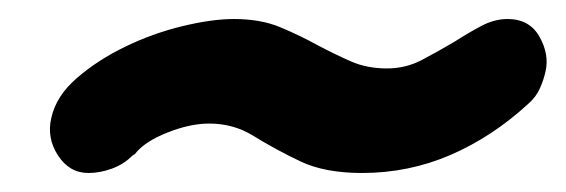

<svg xmlns="http://www.w3.org/2000/svg" viewBox="-20 -404 595 202"><path d="M119 -240Q110 -231 97.5 -226.5Q85 -222 73 -222Q53 -222 41 -240.5Q29 -259 34 -280Q39 -303 61 -322Q83 -341 112 -355Q141 -369 172 -376.5Q203 -384 226 -384Q254 -384 274.5 -375.5Q295 -367 315 -356Q332 -347 349 -339.5Q366 -332 387 -332Q407 -332 424 -341Q441 -350 458 -360Q472 -369 486 -376.5Q500 -384 514 -384Q537 -384 547.5 -365.5Q558 -347 554 -329Q552 -320 548 -311Q544 -302 536 -295Q498 -260 454 -241Q410 -222 361 -222Q322 -222 296.5 -234Q271 -246 245 -262Q225 -274 200 -274Q180 -274 156 -264.5Q132 -255 122 -242Z"/></svg>

Font: VDS
Style: Bold Italic
Weight: 700
Designer: artmaker
Foundry: artmaker
Version: Version 1.000 2009 initial release